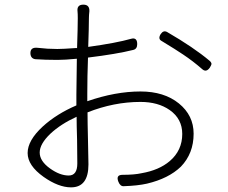

<svg xmlns="http://www.w3.org/2000/svg" viewBox="-20 -798 980 827"><path d="M286 9Q232 9 168 -36Q99 -85 99 -139Q99 -193 164 -253Q223 -307 309 -344V-390Q309 -437 311 -545Q259 -540 228 -540Q174 -540 132 -543Q112 -546 111 -568Q110 -596 143 -592Q184 -587 227 -587Q250 -587 306 -591Q310 -591 312 -591Q315 -683 315 -719Q315 -739 314 -748Q310 -778 339 -778Q366 -778 365 -750Q363 -732 363 -721Q363 -682 360 -596Q482 -613 545 -631Q571 -638 571 -608Q571 -587 554 -583Q482 -565 359 -550Q356 -469 356 -394V-362Q477 -404 585 -404Q687 -404 750.5 -352.5Q814 -301 814 -222Q814 -137 759 -80Q706 -29 613 -7Q573 2 513 4Q498 5 490 -15Q478 -45 508 -45Q559 -45 590 -52Q665 -65 711 -104Q765 -150 765 -221Q765 -286 711 -324Q661 -359 585 -359Q471 -359 357 -314Q357 -273 359 -193Q361 -115 361 -90Q361 9 286 9ZM276 -42Q313 -42 313 -94Q313 -118 312 -196Q310 -261 310 -295Q242 -264 197 -222Q151 -178 151 -141Q151 -104 196 -72Q238 -42 276 -42ZM850 -501Q811 -535 769 -563Q738 -584 677 -621Q659 -630 672 -651Q684 -669 700 -660Q814 -594 883 -536Q891 -529 891 -522Q890 -517 884 -507Q868 -484 850 -501Z"/></svg>

Font: GenSenRounded TW L
Style: Regular
Weight: 300
Version: Version 1.501;PS 1;hotconv 16.6.51;makeotf.lib2.5.65220